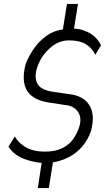

<svg xmlns="http://www.w3.org/2000/svg" viewBox="-20 -840 538 975"><path d="M172 115 194 -29 212 -12Q161 -12 106.5 -31.5Q52 -51 23 -95L55 -147Q76 -111 114 -90.5Q152 -70 207 -70Q261 -70 296 -87.5Q331 -105 351 -133Q371 -161 382 -194Q393 -229 385 -253.5Q377 -278 357 -291.5Q337 -305 309 -307L224 -320Q174 -328 143 -351.5Q112 -375 103.5 -416Q95 -457 110 -514Q126 -556 153 -594.5Q180 -633 219 -660Q258 -687 310 -692L297 -676L320 -820H376L353 -677L338 -694Q382 -698 426 -677Q470 -656 493 -610L464 -562Q446 -598 414.5 -616.5Q383 -635 330 -635Q276 -635 231 -593.5Q186 -552 168 -495Q153 -447 170 -415Q187 -383 249 -374L331 -362Q404 -354 434 -305.5Q464 -257 442 -174Q427 -131 398 -96.5Q369 -62 326.5 -40.5Q284 -19 231 -13L251 -29L228 115Z"/></svg>

Font: Nunito Sans 7pt Condensed Light
Style: Italic
Weight: 300
Width: 3
Italic angle: -9°
Designer: Vernon Adams
Foundry: Vernon Adams
Version: Version 3.101;gftools[0.9.27]